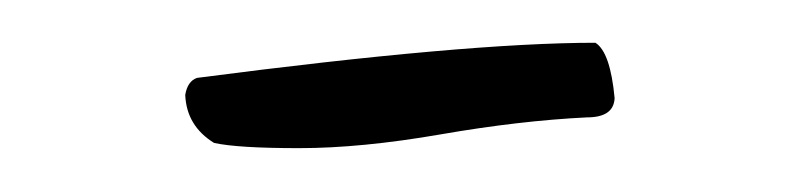

<svg xmlns="http://www.w3.org/2000/svg" viewBox="-20 -253 367 88"><path d="M249 -199.2C257.2 -199.2 261.4 -202.1 261.7 -208C260.4 -222 257.5 -230.5 252.9 -233.4C213.2 -233.4 152.3 -228 70.3 -217.3C67.4 -216.3 65.6 -213.7 64.9 -209.5C65.3 -200 69.7 -192.7 78.1 -187.5C85.3 -185.9 98.3 -185.1 117.2 -185.1C136.1 -185.1 157.6 -187.2 181.9 -191.4C206.1 -195.6 228.5 -198.2 249 -199.2Z"/></svg>

Font: Kristi
Style: Medium
Weight: 400
Italic angle: -15°
Version: Version 1.003